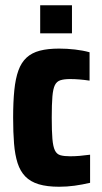

<svg xmlns="http://www.w3.org/2000/svg" viewBox="-20 -703 388 731"><path d="M205 8Q159 8 127.5 -1.5Q96 -11 76.5 -31Q57 -51 47 -82Q37 -113 33.5 -156Q30 -199 30 -255Q30 -315 34.5 -359.5Q39 -404 50 -434.5Q61 -465 81 -483.5Q101 -502 131.5 -510Q162 -518 205 -518Q235 -518 265.5 -514.5Q296 -511 321 -504V-396Q301 -399 282.5 -400.5Q264 -402 247 -402Q224 -402 210 -397.5Q196 -393 189 -379Q182 -365 179.5 -335.5Q177 -306 177 -255Q177 -204 179.5 -174.5Q182 -145 189 -130.5Q196 -116 210 -112Q224 -108 247 -108Q264 -108 282.5 -109.5Q301 -111 323 -114V-7Q293 0 264 4Q235 8 205 8ZM133 -576V-683H254V-576Z"/></svg>

Font: Saira Condensed ExtraBold
Style: Regular
Weight: 800
Width: 3
Designer: Hector Gatti with collaboration of the Omnibus-Type team
Foundry: Omnibus-Type
Version: Version 1.101